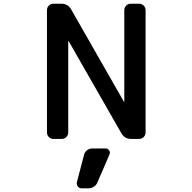

<svg xmlns="http://www.w3.org/2000/svg" viewBox="-20 -774 1040 1040"><path d="M421.9 246.1Q409.2 246.1 401.4 235.8Q393.6 225.6 396.5 212.9L435.5 63.5Q439.5 48.8 451.7 39.6Q463.9 30.3 478.5 30.3H552.7Q564.5 30.3 571.3 40.5Q578.1 50.8 573.2 62.5L507.8 213.9Q502 228.5 488.8 237.3Q475.6 246.1 459 246.1ZM269.5 -21.5Q254.9 -21.5 244.6 -31.7Q234.4 -42 234.4 -56.6V-718.8Q234.4 -733.4 244.6 -743.7Q254.9 -753.9 269.5 -753.9H312.5Q347.7 -753.9 365.2 -723.6L651.4 -222.7Q651.4 -221.7 652.3 -222.2Q653.3 -222.7 653.3 -222.7V-718.8Q653.3 -733.4 663.6 -743.7Q673.8 -753.9 687.5 -753.9H734.4Q748 -753.9 758.3 -743.7Q768.6 -733.4 768.6 -718.8V-56.6Q768.6 -42 758.3 -31.7Q748 -21.5 734.4 -21.5H689.5Q655.3 -21.5 637.7 -51.8L351.6 -551.8Q351.6 -552.7 350.6 -552.2Q349.6 -551.8 349.6 -550.8V-56.6Q349.6 -42 339.4 -31.7Q329.1 -21.5 314.5 -21.5Z"/></svg>

Font: Gen Jyuu Gothic L Monospace Medium
Style: Regular
Weight: 500
Designer: [Source Han Sans]
Ryoko NISHIZUKA  (kana & ideographs); Paul D. Hunt (Latin, Greek & Cyrillic); Wenlong ZHANG  (bopomofo
Version: Version 1.002.20150607